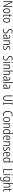

<svg xmlns="http://www.w3.org/2000/svg" viewBox="7014 -7814 1041 15108"><g transform="rotate(90 7534.0 -259.5)"><path d="M512 0H447L136 -623H133Q134 -590 135 -555Q136 -520 136 -480V0H83V-714H148L459 -96H462Q461 -132 459.5 -172Q458 -212 458 -242V-714H512Z M1020 -267Q1020 -136 972.5 -63Q925 10 831 10Q739 10 690.5 -63.5Q642 -137 642 -267Q642 -399 690 -470.5Q738 -542 832 -542Q926 -542 973 -469Q1020 -396 1020 -267ZM698 -267Q698 -157 730.5 -97.5Q763 -38 831 -38Q900 -38 932 -96.5Q964 -155 964 -267Q964 -373 933.5 -433.5Q903 -494 832 -494Q762 -494 730 -435.5Q698 -377 698 -267Z M1260 -38Q1275 -38 1289.5 -41Q1304 -44 1315 -49V-3Q1302 3 1285 6.5Q1268 10 1248 10Q1193 10 1168.5 -24.5Q1144 -59 1144 -130V-486H1085V-517L1144 -533L1161 -658H1198V-532H1314V-486H1198V-133Q1198 -85 1211.5 -61.5Q1225 -38 1260 -38Z M1760 -267Q1760 -136 1712.5 -63Q1665 10 1571 10Q1479 10 1430.5 -63.5Q1382 -137 1382 -267Q1382 -399 1430 -470.5Q1478 -542 1572 -542Q1666 -542 1713 -469Q1760 -396 1760 -267ZM1438 -267Q1438 -157 1470.5 -97.5Q1503 -38 1571 -38Q1640 -38 1672 -96.5Q1704 -155 1704 -267Q1704 -373 1673.5 -433.5Q1643 -494 1572 -494Q1502 -494 1470 -435.5Q1438 -377 1438 -267Z M2609 -189Q2609 -95 2554 -42.5Q2499 10 2408 10Q2318 10 2252 -19V-77Q2284 -61 2325.5 -51.5Q2367 -42 2408 -42Q2477 -42 2514.5 -81Q2552 -120 2552 -185Q2552 -227 2537.5 -253.5Q2523 -280 2492.5 -300Q2462 -320 2413 -342Q2367 -364 2332 -388Q2297 -412 2277.5 -448Q2258 -484 2258 -541Q2258 -628 2312 -676Q2366 -724 2450 -724Q2493 -724 2531 -714.5Q2569 -705 2599 -690L2579 -641Q2546 -657 2513 -664.5Q2480 -672 2450 -672Q2387 -672 2351 -637.5Q2315 -603 2315 -543Q2315 -499 2330.5 -472Q2346 -445 2376 -425.5Q2406 -406 2449 -386Q2500 -362 2536 -337Q2572 -312 2590.5 -277Q2609 -242 2609 -189Z M2872 -542Q2948 -542 2982.5 -497.5Q3017 -453 3017 -359V0H2975L2967 -85H2965Q2946 -44 2914 -17Q2882 10 2825 10Q2759 10 2725.5 -33Q2692 -76 2692 -139Q2692 -219 2743.5 -260.5Q2795 -302 2891 -309L2962 -314V-355Q2962 -431 2939 -463Q2916 -495 2867 -495Q2814 -495 2752 -461L2734 -504Q2765 -522 2800 -532Q2835 -542 2872 -542ZM2897 -267Q2748 -257 2748 -140Q2748 -88 2772 -61.5Q2796 -35 2838 -35Q2900 -35 2931.5 -84Q2963 -133 2963 -216V-272Z M3356 -542Q3425 -542 3461.5 -498.5Q3498 -455 3498 -363V0H3444V-353Q3444 -425 3419.5 -459.5Q3395 -494 3348 -494Q3285 -494 3250.5 -444.5Q3216 -395 3216 -294V0H3162V-532H3205L3211 -440H3215Q3231 -482 3266.5 -512Q3302 -542 3356 -542Z M3901 -136Q3901 -67 3859.5 -28.5Q3818 10 3740 10Q3697 10 3663.5 0.5Q3630 -9 3607 -22V-78Q3633 -61 3667.5 -50Q3702 -39 3739 -39Q3793 -39 3819.5 -64.5Q3846 -90 3846 -134Q3846 -177 3820 -200Q3794 -223 3741 -250Q3703 -269 3673.5 -289Q3644 -309 3627 -336.5Q3610 -364 3610 -407Q3610 -467 3652 -504.5Q3694 -542 3768 -542Q3804 -542 3836.5 -533.5Q3869 -525 3896 -510L3874 -465Q3852 -479 3824 -487Q3796 -495 3767 -495Q3719 -495 3691 -472Q3663 -449 3663 -408Q3663 -367 3689.5 -344.5Q3716 -322 3770 -294Q3808 -275 3837 -255Q3866 -235 3883.5 -207Q3901 -179 3901 -136Z M4738 -189Q4738 -95 4683 -42.5Q4628 10 4537 10Q4447 10 4381 -19V-77Q4413 -61 4454.5 -51.5Q4496 -42 4537 -42Q4606 -42 4643.5 -81Q4681 -120 4681 -185Q4681 -227 4666.5 -253.5Q4652 -280 4621.5 -300Q4591 -320 4542 -342Q4496 -364 4461 -388Q4426 -412 4406.5 -448Q4387 -484 4387 -541Q4387 -628 4441 -676Q4495 -724 4579 -724Q4622 -724 4660 -714.5Q4698 -705 4728 -690L4708 -641Q4675 -657 4642 -664.5Q4609 -672 4579 -672Q4516 -672 4480 -637.5Q4444 -603 4444 -543Q4444 -499 4459.5 -472Q4475 -445 4505 -425.5Q4535 -406 4578 -386Q4629 -362 4665 -337Q4701 -312 4719.5 -277Q4738 -242 4738 -189Z M4886 -731Q4905 -731 4914 -718.5Q4923 -706 4923 -686Q4923 -641 4886 -641Q4868 -641 4858.5 -653Q4849 -665 4849 -686Q4849 -706 4858 -718.5Q4867 -731 4886 -731ZM4913 -532V0H4858V-532Z M5256 -542Q5325 -542 5361.5 -498.5Q5398 -455 5398 -363V0H5344V-353Q5344 -425 5319.5 -459.5Q5295 -494 5248 -494Q5185 -494 5150.5 -444.5Q5116 -395 5116 -294V0H5062V-532H5105L5111 -440H5115Q5131 -482 5166.5 -512Q5202 -542 5256 -542Z M5597 -518Q5597 -477 5594 -443H5598Q5613 -483 5648 -512.5Q5683 -542 5736 -542Q5879 -542 5879 -360V0H5825V-351Q5825 -427 5800 -460Q5775 -493 5728 -493Q5667 -493 5632 -443Q5597 -393 5597 -289V0H5543V-760H5597Z M6169 -542Q6245 -542 6279.5 -497.5Q6314 -453 6314 -359V0H6272L6264 -85H6262Q6243 -44 6211 -17Q6179 10 6122 10Q6056 10 6022.5 -33Q5989 -76 5989 -139Q5989 -219 6040.5 -260.5Q6092 -302 6188 -309L6259 -314V-355Q6259 -431 6236 -463Q6213 -495 6164 -495Q6111 -495 6049 -461L6031 -504Q6062 -522 6097 -532Q6132 -542 6169 -542ZM6194 -267Q6045 -257 6045 -140Q6045 -88 6069 -61.5Q6093 -35 6135 -35Q6197 -35 6228.5 -84Q6260 -133 6260 -216V-272Z M6514 0H6459V-760H6514Z M6806 -542Q6882 -542 6916.5 -497.5Q6951 -453 6951 -359V0H6909L6901 -85H6899Q6880 -44 6848 -17Q6816 10 6759 10Q6693 10 6659.5 -33Q6626 -76 6626 -139Q6626 -219 6677.5 -260.5Q6729 -302 6825 -309L6896 -314V-355Q6896 -431 6873 -463Q6850 -495 6801 -495Q6748 -495 6686 -461L6668 -504Q6699 -522 6734 -532Q6769 -542 6806 -542ZM6831 -267Q6682 -257 6682 -140Q6682 -88 6706 -61.5Q6730 -35 6772 -35Q6834 -35 6865.5 -84Q6897 -133 6897 -216V-272Z M7915 -230Q7915 -105 7859 -47.5Q7803 10 7706 10Q7606 10 7552 -50Q7498 -110 7498 -230V-714H7554V-231Q7554 -132 7594 -86.5Q7634 -41 7707 -41Q7779 -41 7819 -85.5Q7859 -130 7859 -230V-714H7915Z M8219 0H8031V-34L8098 -45V-669L8031 -680V-714H8219V-680L8153 -669V-45L8219 -34Z M8983 -673Q8911 -673 8864.5 -629.5Q8818 -586 8795.5 -514.5Q8773 -443 8773 -357Q8773 -261 8798 -190Q8823 -119 8870 -80Q8917 -41 8983 -41Q9021 -41 9052.5 -49.5Q9084 -58 9109 -69V-18Q9083 -5 9050.5 2.5Q9018 10 8978 10Q8895 10 8836 -34.5Q8777 -79 8746 -162Q8715 -245 8715 -358Q8715 -434 8731.5 -500Q8748 -566 8781 -616.5Q8814 -667 8864.5 -695.5Q8915 -724 8982 -724Q9058 -724 9122 -690L9100 -642Q9046 -673 8983 -673Z M9574 -267Q9574 -136 9526.5 -63Q9479 10 9385 10Q9293 10 9244.5 -63.5Q9196 -137 9196 -267Q9196 -399 9244 -470.5Q9292 -542 9386 -542Q9480 -542 9527 -469Q9574 -396 9574 -267ZM9252 -267Q9252 -157 9284.5 -97.5Q9317 -38 9385 -38Q9454 -38 9486 -96.5Q9518 -155 9518 -267Q9518 -373 9487.5 -433.5Q9457 -494 9386 -494Q9316 -494 9284 -435.5Q9252 -377 9252 -267Z M9890 -542Q9959 -542 9995.5 -498.5Q10032 -455 10032 -363V0H9978V-353Q9978 -425 9953.5 -459.5Q9929 -494 9882 -494Q9819 -494 9784.5 -444.5Q9750 -395 9750 -294V0H9696V-532H9739L9745 -440H9749Q9765 -482 9800.5 -512Q9836 -542 9890 -542Z M10325 10Q10240 10 10195.5 -59Q10151 -128 10151 -262Q10151 -398 10197 -470Q10243 -542 10326 -542Q10379 -542 10414 -513.5Q10449 -485 10465 -446H10468Q10467 -468 10466 -488.5Q10465 -509 10465 -527V-760H10520V0H10476L10469 -89H10465Q10448 -48 10414.5 -19Q10381 10 10325 10ZM10334 -38Q10401 -38 10433 -90.5Q10465 -143 10465 -240V-286Q10465 -386 10433.5 -439.5Q10402 -493 10335 -493Q10272 -493 10239.5 -433.5Q10207 -374 10207 -261Q10207 -153 10237.5 -95.5Q10268 -38 10334 -38Z M10823 -542Q10881 -542 10918.5 -509.5Q10956 -477 10973.5 -422.5Q10991 -368 10991 -303V-262H10696Q10697 -152 10734 -95Q10771 -38 10845 -38Q10909 -38 10972 -75V-23Q10943 -7 10911 1.5Q10879 10 10841 10Q10773 10 10729 -24Q10685 -58 10663.5 -120Q10642 -182 10642 -264Q10642 -391 10688 -466.5Q10734 -542 10823 -542ZM10823 -495Q10768 -495 10735.5 -448Q10703 -401 10698 -307H10938Q10938 -359 10926 -402Q10914 -445 10888.5 -470Q10863 -495 10823 -495Z M11306 -542Q11375 -542 11411.5 -498.5Q11448 -455 11448 -363V0H11394V-353Q11394 -425 11369.5 -459.5Q11345 -494 11298 -494Q11235 -494 11200.5 -444.5Q11166 -395 11166 -294V0H11112V-532H11155L11161 -440H11165Q11181 -482 11216.5 -512Q11252 -542 11306 -542Z M11851 -136Q11851 -67 11809.5 -28.5Q11768 10 11690 10Q11647 10 11613.5 0.5Q11580 -9 11557 -22V-78Q11583 -61 11617.5 -50Q11652 -39 11689 -39Q11743 -39 11769.5 -64.5Q11796 -90 11796 -134Q11796 -177 11770 -200Q11744 -223 11691 -250Q11653 -269 11623.5 -289Q11594 -309 11577 -336.5Q11560 -364 11560 -407Q11560 -467 11602 -504.5Q11644 -542 11718 -542Q11754 -542 11786.5 -533.5Q11819 -525 11846 -510L11824 -465Q11802 -479 11774 -487Q11746 -495 11717 -495Q11669 -495 11641 -472Q11613 -449 11613 -408Q11613 -367 11639.5 -344.5Q11666 -322 11720 -294Q11758 -275 11787 -255Q11816 -235 11833.5 -207Q11851 -179 11851 -136Z M12117 -542Q12175 -542 12212.5 -509.5Q12250 -477 12267.5 -422.5Q12285 -368 12285 -303V-262H11990Q11991 -152 12028 -95Q12065 -38 12139 -38Q12203 -38 12266 -75V-23Q12237 -7 12205 1.5Q12173 10 12135 10Q12067 10 12023 -24Q11979 -58 11957.5 -120Q11936 -182 11936 -264Q11936 -391 11982 -466.5Q12028 -542 12117 -542ZM12117 -495Q12062 -495 12029.5 -448Q11997 -401 11992 -307H12232Q12232 -359 12220 -402Q12208 -445 12182.5 -470Q12157 -495 12117 -495Z M12554 10Q12469 10 12424.5 -59Q12380 -128 12380 -262Q12380 -398 12426 -470Q12472 -542 12555 -542Q12608 -542 12643 -513.5Q12678 -485 12694 -446H12697Q12696 -468 12695 -488.5Q12694 -509 12694 -527V-760H12749V0H12705L12698 -89H12694Q12677 -48 12643.5 -19Q12610 10 12554 10ZM12563 -38Q12630 -38 12662 -90.5Q12694 -143 12694 -240V-286Q12694 -386 12662.5 -439.5Q12631 -493 12564 -493Q12501 -493 12468.5 -433.5Q12436 -374 12436 -261Q12436 -153 12466.5 -95.5Q12497 -38 12563 -38Z M13305 0V-714H13361V-51H13606V0Z M13730 -731Q13749 -731 13758 -718.5Q13767 -706 13767 -686Q13767 -641 13730 -641Q13712 -641 13702.5 -653Q13693 -665 13693 -686Q13693 -706 13702 -718.5Q13711 -731 13730 -731ZM13757 -532V0H13702V-532Z M14057 -542Q14109 -542 14141 -517.5Q14173 -493 14193 -452H14196L14203 -532H14248V19Q14248 126 14200 183.5Q14152 241 14046 241Q14004 241 13969.5 232.5Q13935 224 13905 209V155Q13938 173 13972.5 182.5Q14007 192 14046 192Q14120 192 14156.5 152Q14193 112 14193 27V-4Q14193 -24 14194 -46Q14195 -68 14197 -93H14193Q14175 -45 14139.5 -17.5Q14104 10 14052 10Q13970 10 13925 -59Q13880 -128 13880 -263Q13880 -396 13925 -469Q13970 -542 14057 -542ZM14065 -493Q13997 -493 13966.5 -432Q13936 -371 13936 -263Q13936 -149 13967.5 -93.5Q13999 -38 14062 -38Q14109 -38 14138 -64.5Q14167 -91 14180.5 -136Q14194 -181 14194 -237V-294Q14194 -387 14164 -440Q14134 -493 14065 -493Z M14449 -518Q14449 -477 14446 -443H14450Q14465 -483 14500 -512.5Q14535 -542 14588 -542Q14731 -542 14731 -360V0H14677V-351Q14677 -427 14652 -460Q14627 -493 14580 -493Q14519 -493 14484 -443Q14449 -393 14449 -289V0H14395V-760H14449Z M14994 -38Q15009 -38 15023.5 -41Q15038 -44 15049 -49V-3Q15036 3 15019 6.5Q15002 10 14982 10Q14927 10 14902.5 -24.5Q14878 -59 14878 -130V-486H14819V-517L14878 -533L14895 -658H14932V-532H15048V-486H14932V-133Q14932 -85 14945.5 -61.5Q14959 -38 14994 -38Z"/></g></svg>

Font: Noto Sans Sinhala UI Condensed Light
Style: Regular
Weight: 300
Width: 3
Designer: Jelle Bosma - Monotype Design Team
Foundry: Monotype Imaging Inc.
Version: Version 2.006; ttfautohint (v1.8.4.7-5d5b)